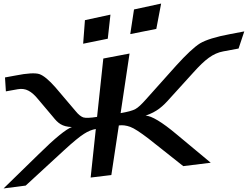

<svg xmlns="http://www.w3.org/2000/svg" viewBox="-145 -1010 1389 1076"><path d="M399 -355C361 -349 335 -348 322 -352C310 -356 295 -367 279 -387L166 -520C129 -562 99 -587 75 -595C52 -602 8 -600 -57 -587L-117 -576L-112 -498L-45 -510C-23 -514 -3 -511 14 -502C32 -493 51 -476 71 -451L152 -355C180 -320 202 -300 258 -298C226 -287 162 -235 73 -147L-125 46L-1 30L213 -167C264 -214 302 -245 326 -260C349 -275 372 -284 392 -287L363 -15L479 -29L521 -307C541 -310 563 -307 585 -299C607 -291 640 -269 685 -235L882 -79L1036 -98L845 -257C763 -326 704 -361 671 -362C735 -384 767 -413 810 -462L938 -603C971 -640 1000 -668 1025 -686C1051 -705 1078 -717 1106 -722L1192 -738L1224 -834L1145 -819C1064 -804 1008 -786 976 -767C944 -747 899 -705 842 -642L672 -452C648 -425 629 -407 614 -399C598 -390 571 -383 531 -376L581 -710L434 -682ZM459 -793 474 -928 331 -897 321 -765ZM731 -848 758 -990 606 -957 585 -819Z"/></svg>

Font: Gamestation Warped
Style: Regular
Weight: 400
Designer: Jonas Hecksher
Foundry: Jonas Hecksher, Playtypeª, e-types AS
Version: Version 1.003